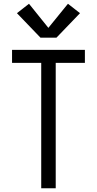

<svg xmlns="http://www.w3.org/2000/svg" viewBox="-20 -1000 515 1020"><path d="M199 0V-666H44V-735H431V-666H276V0ZM195 -800 70 -930 134 -980 237 -852 341 -980 405 -930 280 -800Z"/></svg>

Font: Iosevka QP
Style: Regular
Weight: 400
Designer: Belleve Invis
Foundry: Belleve Invis
Version: Version 20.0.0; ttfautohint (v1.8.4)